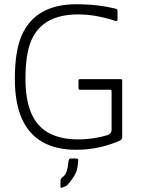

<svg xmlns="http://www.w3.org/2000/svg" viewBox="-20 -696 712 905"><path d="M340 10Q244 10 179.5 -27Q115 -64 82.5 -138Q50 -212 50 -324Q50 -456 82.5 -529.5Q115 -603 179.5 -639.5Q244 -676 340 -676Q393 -676 444 -670Q486 -665 525 -655Q534 -653 534 -644V-605Q534 -595 525 -597Q491 -609 451 -617Q400 -628 348 -628Q264 -628 208.5 -597Q153 -566 126.5 -503Q100 -440 100 -324Q100 -228 126.5 -164.5Q153 -101 208.5 -70Q264 -39 348 -39Q387 -39 425 -45Q457 -50 490 -60Q506 -68 506 -85V-266Q506 -273 499 -273H359Q350 -273 350 -279V-317Q350 -323 358 -323H550Q556 -323 556 -317V-48Q555 -39 547 -34Q502 -14 454 -3Q399 10 340 10ZM265 157Q265 146 276 138Q286 131 292.5 116Q299 101 303 64Q304 51 313 51H340Q349 51 349 60Q346 97 340 113Q332 132 320 148Q302 173 294 179Q284 185 270 189Q265 190 265 182Z"/></svg>

Font: Vivano Light
Style: Regular
Weight: 300
Designer: Joe Prince, Josias Burgherr
Version: Version 2.064;September 19, 2022;FontCreator 14.0.0.2877 64-